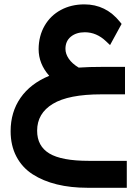

<svg xmlns="http://www.w3.org/2000/svg" viewBox="-20 -532 647 891"><path d="M29.3 76.7Q29.3 -11.7 75.2 -77.9Q121.1 -144 208.5 -180.2Q159.2 -235.8 159.2 -304.2Q159.7 -365.2 187 -412.6Q214.4 -460 262.5 -485.8Q310.5 -511.7 371.6 -511.7Q471.2 -511.7 536.1 -431.2L544.4 -420.9L538.1 -409.7L502.9 -345.2L490.7 -322.8L472.2 -340.3Q428.2 -382.3 373.5 -382.3Q334 -382.3 308.8 -361.8Q283.7 -341.3 283.7 -305.2Q283.7 -282.2 299.1 -259.5Q314.5 -236.8 345.2 -218.3Q392.1 -221.7 458.5 -221.7H540.5H560.1V-202.1V-113.8V-94.2H540.5H450.7Q297.9 -94.2 225.1 -50Q152.3 -5.9 152.3 74.7Q152.3 146 209 180.2Q265.6 214.4 391.6 214.4H548.8H568.4V233.9V319.8V339.4H548.8H385.7Q308.1 339.4 244.1 323.7Q180.2 308.1 131.6 276.9Q83 245.6 56.2 194.6Q29.3 143.6 29.3 76.7Z"/></svg>

Font: Shabnam FD
Style: Bold-FD
Weight: 700
Foundry: DejaVu fonts team - Redesigned by Saber Rastikerdar - Based on Vazir font
Version: Version 5.0.1